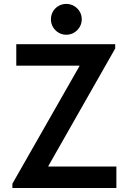

<svg xmlns="http://www.w3.org/2000/svg" viewBox="-20 -941 645 961"><path d="M42 -21.5 377.9 -610.4V-612.3H61.5V-719.7H556.6V-698.2L221.7 -109.4V-107.4H562.5V0H42ZM234.9 -844.2Q234.9 -865.7 245.1 -883.3Q255.4 -900.9 272.9 -911.1Q290.5 -921.4 312 -921.4Q333 -921.4 350.6 -911.1Q368.2 -900.9 378.7 -883.3Q389.2 -865.7 389.2 -844.2Q389.2 -823.2 378.7 -805.7Q368.2 -788.1 350.6 -777.6Q333 -767.1 312 -767.1Q290.5 -767.1 272.9 -777.6Q255.4 -788.1 245.1 -805.7Q234.9 -823.2 234.9 -844.2Z"/></svg>

Font: Reddit Sans Vanilla SemiBold
Style: Regular
Weight: 600
Designer: Stephen Hutchings
Foundry: Reddit
Version: Version 1.013